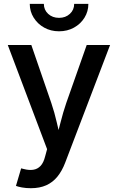

<svg xmlns="http://www.w3.org/2000/svg" viewBox="-20 -783 621 1011"><path d="M64 195.8 91.3 103.5 105 106.9Q132.8 114.3 155.3 110.8Q177.7 107.4 193.6 90.6Q209.5 73.7 217.8 40L228 2.4L21 -545.9H145L250 -241.2Q267.6 -189 279.3 -137.2Q291 -85.4 304.7 -33.2H271.5Q285.6 -85.4 298.6 -137.5Q311.5 -189.5 329.1 -241.2L436.5 -545.9H559.6L323.2 73.7Q306.6 117.2 282.2 147.2Q257.8 177.2 223.4 192.6Q189 208 142.6 208Q116.7 208 95.7 204.1Q74.7 200.2 64 195.8ZM291 -618.2Q247.6 -618.2 212.9 -637.5Q178.2 -656.7 157.5 -689.7Q136.7 -722.7 136.7 -762.7H210.9Q210.9 -731 233.6 -710Q256.3 -689 291 -689Q325.2 -689 347.9 -710Q370.6 -731 370.6 -762.7H445.3Q445.3 -722.7 424.8 -689.7Q404.3 -656.7 369.4 -637.5Q334.5 -618.2 291 -618.2Z"/></svg>

Font: Inter
Style: 540
Weight: 540
Designer: Rasmus Andersson
Foundry: rsms
Version: Version 4.001;git-66647c0bb